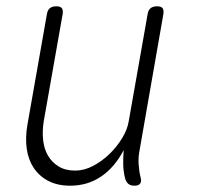

<svg xmlns="http://www.w3.org/2000/svg" viewBox="-20 -580 640 610"><path d="M407 10Q394 10 387 3.5Q380 -3 377 -15Q372 -36 371.5 -57Q371 -78 373 -103Q344 -48 301 -19Q258 10 203 10Q163 10 134 -5Q105 -20 87.5 -46Q70 -72 65 -107Q60 -142 67 -183L129 -535Q131 -548 138.5 -554Q146 -560 159 -560Q172 -560 176.5 -554Q181 -548 179 -535L119 -195Q114 -164 117 -135.5Q120 -107 132.5 -85.5Q145 -64 166.5 -51Q188 -38 219 -38Q247 -38 275 -52.5Q303 -67 327 -90Q351 -113 368 -141Q385 -169 389 -195L449 -535Q451 -548 458.5 -554Q466 -560 479 -560Q492 -560 496.5 -554Q501 -548 499 -535L423 -100Q419 -79 420.5 -57Q422 -35 427 -15Q430 -3 425 3.5Q420 10 407 10Z"/></svg>

Font: Maple Mono Thin
Style: Italic
Weight: 250
Italic angle: -10°
Monospace: yes
Designer: subframe7536
Version: Version 7.000